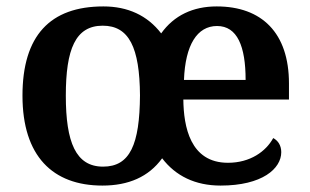

<svg xmlns="http://www.w3.org/2000/svg" viewBox="-20 -568 965 598"><path d="M299 10C380 10 443 -17 485 -75C527 -20 588 10 667 10C797 10 856 -43 856 -94C856 -115 846 -130 831 -138C808 -96 759 -61 690 -61C572 -61 552 -174 551 -258H880V-308C880 -466 795 -548 655 -548C581 -548 522 -520 482 -464C439 -520 378 -548 302 -548C136 -548 50 -457 50 -270C50 -82 144 10 299 10ZM301 -49C216 -49 185 -125 185 -270C185 -415 215 -488 300 -488C382 -488 415 -420 416 -271C415 -118 385 -49 301 -49ZM745 -319H553C557 -428 594 -487 656 -487C719 -487 745 -424 745 -319Z"/></svg>

Font: Noto Serif Oriya SemiBold
Style: Regular
Weight: 600
Designer: David Williams
Foundry: Google LLC, David Williams
Version: Version 1.051